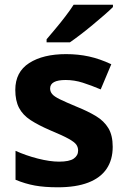

<svg xmlns="http://www.w3.org/2000/svg" viewBox="-20 -786 537 816"><path d="M459 -162Q459 -107 433 -68.5Q407 -30 355 -10Q303 10 226 10Q169 10 128 2.5Q87 -5 46 -22V-145Q90 -125 141 -112Q192 -99 231 -99Q275 -99 293.5 -112Q312 -125 312 -146Q312 -160 304.5 -171Q297 -182 272 -196Q247 -210 194 -232Q143 -254 110 -275.5Q77 -297 61 -327.5Q45 -358 45 -404Q45 -480 104 -518Q163 -556 261 -556Q312 -556 358 -546Q404 -536 453 -513L408 -406Q368 -423 332 -434.5Q296 -446 259 -446Q226 -446 209.5 -437Q193 -428 193 -410Q193 -397 201.5 -386.5Q210 -376 234.5 -364Q259 -352 307 -332Q354 -313 388 -292.5Q422 -272 440.5 -241.5Q459 -211 459 -162ZM460 -756Q446 -742 423 -722Q400 -702 373.5 -680Q347 -658 321.5 -638.5Q296 -619 277 -606H178V-619Q194 -638 215.5 -663.5Q237 -689 258 -716.5Q279 -744 293 -766H460Z"/></svg>

Font: Noto Sans Hebrew
Style: Bold
Weight: 700
Designer: Monotype Design Team
Foundry: Monotype Imaging Inc.
Version: Version 2.003